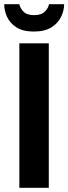

<svg xmlns="http://www.w3.org/2000/svg" viewBox="-25 -893 325 913"><path d="M136 -743Q84 -743 53 -763Q22 -783 8.5 -813Q-5 -843 -5 -873H67Q70 -856 86 -838.5Q102 -821 137 -821Q173 -821 189.5 -839Q206 -857 208 -873H280Q280 -843 265.5 -813Q251 -783 219.5 -763Q188 -743 136 -743ZM67 0V-687H207V0Z"/></svg>

Font: Archivo SemiCondensed
Style: Bold
Weight: 680
Width: 4
Designer: Hector Gatti
Foundry: Omnibus-Type
Version: Version 2.001; ttfautohint (v1.8.3)